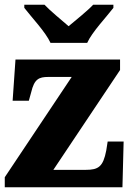

<svg xmlns="http://www.w3.org/2000/svg" viewBox="-20 -786 549 806"><path d="M192 -606H346C366 -651 427 -715 456 -753V-766H371C351 -744 297 -700 268 -676C240 -700 187 -744 167 -766H82V-753C111 -715 172 -651 192 -606ZM0 0H494L499 -192H432L426 -154C413 -86 393 -73 340 -73H204L484 -492V-536H45L33 -363H101L111 -399C124 -454 143 -463 183 -463H281L0 -42Z"/></svg>

Font: Noto Serif Tamil SemiCondensed Black
Style: Regular
Weight: 900
Width: 4
Designer: Indian Type Foundry, Tom Grace, and the Monotype Design Team
Foundry: Monotype Imaging Inc.
Version: Version 2.004